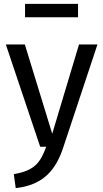

<svg xmlns="http://www.w3.org/2000/svg" viewBox="-20 -756 532 989"><path d="M10 -527 187 0H218C188 82 158 123 51 141L61 213C207 197 269 115 306 3L482 -527H387L249 -67L108 -527ZM109 -736V-667H382V-736Z"/></svg>

Font: FiraGO Unicode
Style: Regular
Weight: 400
Designer: bBox Type
Foundry: bBox Type GmbH
Version: Version 1.001;PS 001.001;hotconv 1.0.88;makeotf.lib2.5.64775